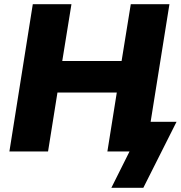

<svg xmlns="http://www.w3.org/2000/svg" viewBox="-20 -725 865 919"><path d="M25 0 137 -705H322L278 -433H562L606 -705H791L701 -142H825L666 174H513L600 0H494L539 -282H255L210 0Z"/></svg>

Font: Winston ExtraBold
Style: Italic
Weight: 800
Italic angle: -9°
Designer: Original fonts by Vernon Adams / Changes by Cristiano Sobral
Foundry: Original fonts by Vernon Adams / Changes by Cristiano Sobral
Version: Version 2.503;July 17, 2020;FontCreator 13.0.0.2655 64-bit